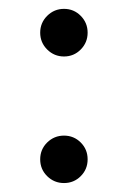

<svg xmlns="http://www.w3.org/2000/svg" viewBox="-20 -428 276 429"><path d="M85.4 -317.4Q69.8 -333 69.8 -355Q69.8 -377 85.4 -392.6Q101.1 -408.2 123 -408.2Q145 -408.2 160.4 -392.6Q175.8 -377 175.8 -355Q175.8 -333 160.4 -317.4Q145 -301.8 123 -301.8Q101.1 -301.8 85.4 -317.4ZM85.4 -34.4Q69.8 -49.8 69.8 -72Q69.8 -94.2 85.4 -109.6Q101.1 -125 123 -125Q145 -125 160.4 -109.6Q175.8 -94.2 175.8 -72Q175.8 -49.8 160.4 -34.4Q145 -19 123 -19Q101.1 -19 85.4 -34.4Z"/></svg>

Font: Linux Libertine Capitals
Style: Small Caps
Weight: 400
Designer: Philipp H. Poll
Foundry: Philipp H. Poll
Version: Version 5.1.3